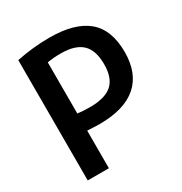

<svg xmlns="http://www.w3.org/2000/svg" viewBox="-174 -877 955 1006"><g transform="rotate(-30 304.0 -374.0)"><path d="M67 -728Q168.5 -748.5 266 -748.5Q419 -748.5 495.2 -684.8Q571.5 -621 571.5 -486.5Q571.5 -357.5 495.2 -291Q419 -224.5 268.5 -224.5Q246 -224.5 195 -227.5V0H67ZM446 -484.5Q446 -569.5 404.8 -608.2Q363.5 -647 277 -647Q232 -647 195 -640.5V-331Q226.5 -326.5 270.5 -326.5Q361.5 -326.5 403.8 -364.2Q446 -402 446 -484.5Z"/></g></svg>

Font: Encode Sans Semi Condensed SmBd
Style: Regular
Weight: 600
Width: 4
Designer: Multiple Designers
Foundry: Impallari Type
Version: Version 2.000